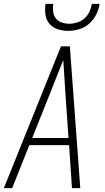

<svg xmlns="http://www.w3.org/2000/svg" viewBox="-24 -975 544 995"><path d="M-4 0 292 -735H338L392 0H349L334 -223H128L39 0ZM331 -260 315 -490Q312 -534 309.5 -577.5Q307 -621 304 -664Q287 -621 269.5 -577.5Q252 -534 235 -490L143 -260ZM329 -815Q301 -815 275 -823.5Q249 -832 232 -852Q215 -872 211.5 -899.5Q208 -927 212 -955H252Q249 -935 251.5 -914.5Q254 -894 265.5 -879.5Q277 -865 296 -858.5Q315 -852 335 -852Q355 -852 376 -858.5Q397 -865 413.5 -879.5Q430 -894 439.5 -914.5Q449 -935 452 -955H492Q488 -927 474.5 -899.5Q461 -872 438 -852Q415 -832 386 -823.5Q357 -815 329 -815Z"/></svg>

Font: Iosevka SS18 Extralight
Style: Italic
Weight: 200
Italic angle: -9°
Monospace: yes
Designer: Belleve Invis
Foundry: Belleve Invis
Version: Version 25.1.1; ttfautohint (v1.8.4)